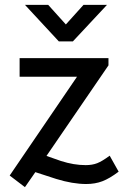

<svg xmlns="http://www.w3.org/2000/svg" viewBox="-20 -742 529 793"><path d="M298 -425H61V-502H428V-472L172 -98L232 -77Q285 -60 334 -60Q361 -60 381.5 -68Q402 -76 433 -99L470 -33Q433 -5 403 6.5Q373 18 336 18Q280 18 212 -3L126 -31L83 31L20 -17ZM83 -722H179L252 -641L325 -722H422L281 -571H223Z"/></svg>

Font: Bellota
Style: Bold
Weight: 700
Designer: Kemie Guaida
Foundry: Kemie Guaida
Version: Version 4.001